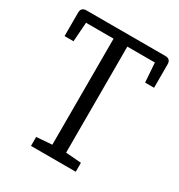

<svg xmlns="http://www.w3.org/2000/svg" viewBox="-172 -848 903 966"><g transform="rotate(30 279.0 -365.0)"><path d="M149 0V-52L239 -59V-675H79L71 -563H19V-699Q19 -730 50 -730H508Q539 -730 539 -699V-563H487L479 -675H319V-59L409 -52V0Z"/></g></svg>

Font: Fauna One
Style: Regular
Weight: 400
Designer: Eduardo Rodriguez Tunni
Foundry: Eduardo Rodriguez Tunni
Version: Version 2.001; ttfautohint (v1.8.4.7-5d5b);gftools[0.9.23]